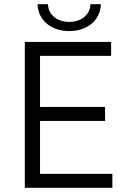

<svg xmlns="http://www.w3.org/2000/svg" viewBox="-20 -901 624 921"><path d="M99 0H519V-67H172V-321H484V-388H172V-633H513V-700H99ZM312 -752C396 -752 461 -801 464 -881H414C412 -828 368 -796 312 -796C256 -796 212 -828 210 -881H160C163 -801 228 -752 312 -752Z"/></svg>

Font: Chess Sans
Style: Regular
Weight: 400
Designer: Wolf Bōese
Foundry: Wolf Bōese
Version: Version 7.223;Glyphs 3.3 (3306)